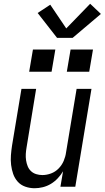

<svg xmlns="http://www.w3.org/2000/svg" viewBox="-20 -992 556 1020"><path d="M164 8Q138 8 114 -0.5Q90 -9 74 -27Q58 -45 50 -68Q42 -91 39 -116Q36 -141 38 -167Q40 -193 44 -219L94 -520H172L121 -208Q118 -191 117 -174Q116 -157 118.5 -140.5Q121 -124 127 -109Q133 -94 144.5 -83Q156 -72 172 -67Q188 -62 205 -62Q228 -62 251 -70.5Q274 -79 291.5 -97Q309 -115 318.5 -137.5Q328 -160 331 -183L387 -520H466L380 0H301L315 -82Q303 -62 286.5 -44.5Q270 -27 250 -15Q230 -3 207.5 2.5Q185 8 164 8ZM335 -611 355 -729H474L454 -611ZM135 -611 155 -729H274L254 -611ZM283 -791 180 -923 247 -967 332 -841 459 -972 516 -918 366 -791Z"/></svg>

Font: Iosevka SS04 Oblique
Style: Regular
Weight: 400
Italic angle: -9°
Monospace: yes
Designer: Belleve Invis
Foundry: Belleve Invis
Version: Version 19.0.0; ttfautohint (v1.8.4)